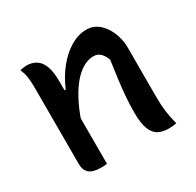

<svg xmlns="http://www.w3.org/2000/svg" viewBox="-124 -686 849 830"><g transform="rotate(-30 300.0 -270.5)"><path d="M534 0Q524 2 515 3Q506 4 495 4Q466 4 444.5 -7Q423 -18 411.5 -47.5Q400 -77 400 -129Q400 -171 403 -209.5Q406 -248 411.5 -289.5Q417 -331 424 -381Q415 -405 401.5 -417.5Q388 -430 368 -430Q341 -430 314 -414Q287 -398 261.5 -366.5Q236 -335 213 -287.5Q190 -240 171 -176L169 -365H193Q215 -417 247.5 -457.5Q280 -498 319.5 -521.5Q359 -545 400 -545Q426 -545 447 -532Q468 -519 483.5 -496.5Q499 -474 507.5 -446Q516 -418 516 -390Q516 -349 516 -308Q516 -267 516 -226Q516 -185 516 -144Q516 -101 520 -70Q524 -39 534 0ZM187 2Q182 3 177 3.5Q172 4 167.5 4Q163 4 158 4Q137 4 122 0Q107 -4 98 -12.5Q89 -21 85 -32Q81 -43 81 -58Q81 -109 81 -158Q81 -207 81 -254.5Q81 -302 81 -348.5Q81 -395 81 -441Q81 -471 77.5 -493.5Q74 -516 65 -535Q71 -537 76 -537.5Q81 -538 86.5 -539Q92 -540 97 -540Q124 -540 144.5 -527.5Q165 -515 176 -486.5Q187 -458 187 -408Q187 -339 187 -268.5Q187 -198 187 -129.5Q187 -61 187 2Z"/></g></svg>

Font: Recursive Casual Medium
Style: Regular
Weight: 500
Version: Version 1.047